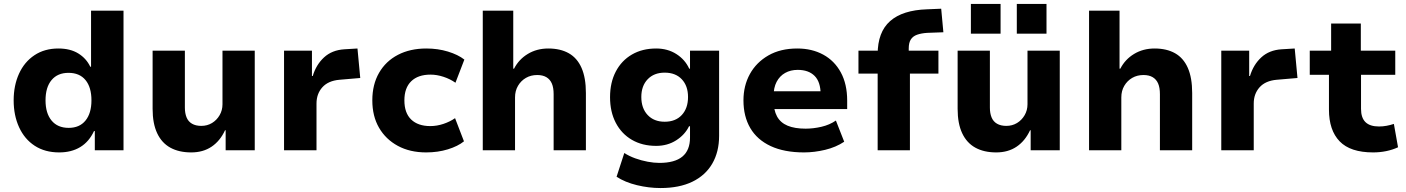

<svg xmlns="http://www.w3.org/2000/svg" viewBox="-20 -759 7101 970"><path d="M279 11Q207 11 155.5 -22.5Q104 -56 76.5 -116Q49 -176 49 -252Q49 -327 76 -386.5Q103 -446 154 -480Q205 -514 275 -514Q335 -514 375.5 -489Q416 -464 436 -422H440V-705H604V0H459V-97H455Q430 -43 385.5 -16Q341 11 279 11ZM327 -113Q382 -113 412 -150Q442 -187 442 -252Q442 -318 412 -354.5Q382 -391 326 -391Q271 -391 240.5 -354.5Q210 -318 210 -252Q210 -187 240.5 -150Q271 -113 327 -113Z M946 11Q884 11 840.5 -13Q797 -37 774 -86Q751 -135 751 -209V-503H914V-215Q914 -187 922.5 -166Q931 -145 950 -134Q969 -123 997 -123Q1027 -123 1051 -137.5Q1075 -152 1089.5 -177Q1104 -202 1104 -232V-503H1267V0H1120V-101H1117Q1092 -47 1049 -18Q1006 11 946 11Z M1415 0V-503H1556V-375H1560Q1577 -432 1617 -469Q1657 -506 1720 -510L1786 -514L1800 -365L1695 -356Q1638 -351 1608.5 -318Q1579 -285 1579 -236V0Z M2133 11Q2051 11 1990 -22Q1929 -55 1895 -113.5Q1861 -172 1861 -252Q1861 -332 1895 -391Q1929 -450 1990.5 -482Q2052 -514 2134 -514Q2192 -514 2243 -498.5Q2294 -483 2326 -458L2281 -341Q2254 -360 2220.5 -371Q2187 -382 2155 -382Q2092 -382 2057.5 -348.5Q2023 -315 2023 -252Q2023 -188 2057.5 -155Q2092 -122 2154 -122Q2187 -122 2220 -133Q2253 -144 2279 -162L2324 -45Q2293 -20 2242.5 -4.5Q2192 11 2133 11Z M2419 0V-705H2573V-412H2577Q2601 -459 2646.5 -486.5Q2692 -514 2750 -514Q2811 -514 2853.5 -490Q2896 -466 2918 -416Q2940 -366 2940 -289V0H2777V-283Q2777 -316 2768 -337Q2759 -358 2740.5 -369Q2722 -380 2694 -380Q2662 -380 2637 -365.5Q2612 -351 2597 -325.5Q2582 -300 2582 -267V0Z M3317 191Q3258 191 3198 176.5Q3138 162 3095 134L3134 14Q3159 30 3189.5 41Q3220 52 3252 58Q3284 64 3311 64Q3389 64 3427.5 32Q3466 0 3466 -64V-121H3461Q3440 -78 3396 -50Q3352 -22 3295 -22Q3225 -22 3172.5 -52.5Q3120 -83 3091 -138.5Q3062 -194 3062 -268Q3062 -342 3091 -397.5Q3120 -453 3172.5 -483.5Q3225 -514 3295 -514Q3353 -514 3397 -486Q3441 -458 3462 -412H3466V-503H3613V-73Q3613 8 3578.5 67.5Q3544 127 3478 159Q3412 191 3317 191ZM3338 -144Q3393 -144 3424.5 -178Q3456 -212 3456 -269Q3456 -325 3424.5 -358.5Q3393 -392 3338 -392Q3284 -392 3252 -358.5Q3220 -325 3220 -269Q3220 -212 3252 -178Q3284 -144 3338 -144Z M4042 11Q3942 11 3873.5 -21Q3805 -53 3770.5 -112Q3736 -171 3736 -252Q3736 -326 3768.5 -385Q3801 -444 3862 -479Q3923 -514 4008 -514Q4082 -514 4139 -483Q4196 -452 4228 -393Q4260 -334 4260 -251V-208H3865V-298H4138L4126 -281Q4126 -345 4095.5 -375.5Q4065 -406 4010 -406Q3974 -406 3946.5 -390.5Q3919 -375 3903.5 -345.5Q3888 -316 3888 -272V-255Q3888 -203 3905.5 -171Q3923 -139 3959 -124Q3995 -109 4050 -109Q4089 -109 4130 -118.5Q4171 -128 4203 -150L4245 -43Q4203 -15 4148.5 -2Q4094 11 4042 11Z M4414 0V-387H4317V-503H4459L4414 -457V-485Q4414 -597 4477 -652.5Q4540 -708 4664 -712L4735 -715L4746 -596L4664 -593Q4634 -591 4613 -583.5Q4592 -576 4581.5 -559.5Q4571 -543 4571 -514V-498L4555 -503H4721V-387H4577V0Z M5013 11Q4951 11 4907.5 -13Q4864 -37 4841 -86Q4818 -135 4818 -209V-503H4981V-215Q4981 -187 4989.5 -166Q4998 -145 5017 -134Q5036 -123 5064 -123Q5094 -123 5118 -137.5Q5142 -152 5156.5 -177Q5171 -202 5171 -232V-503H5334V0H5187V-101H5184Q5159 -47 5116 -18Q5073 11 5013 11ZM5117 -589V-739H5267V-589ZM4885 -589V-739H5035V-589Z M5482 0V-705H5636V-412H5640Q5664 -459 5709.5 -486.5Q5755 -514 5813 -514Q5874 -514 5916.5 -490Q5959 -466 5981 -416Q6003 -366 6003 -289V0H5840V-283Q5840 -316 5831 -337Q5822 -358 5803.5 -369Q5785 -380 5757 -380Q5725 -380 5700 -365.5Q5675 -351 5660 -325.5Q5645 -300 5645 -267V0Z M6150 0V-503H6291V-375H6295Q6312 -432 6352 -469Q6392 -506 6455 -510L6521 -514L6535 -365L6430 -356Q6373 -351 6343.5 -318Q6314 -285 6314 -236V0Z M6917 11Q6802 11 6748 -45Q6694 -101 6694 -205V-381H6597V-503H6705V-640H6855V-503H7029V-381H6856V-209Q6856 -164 6878.5 -142Q6901 -120 6947 -120Q6966 -120 6985 -123.5Q7004 -127 7022 -133L7043 -15Q7015 -2 6983 4.5Q6951 11 6917 11Z"/></svg>

Font: Nunito Sans 7pt ExtraBold
Style: Regular
Weight: 800
Designer: Vernon Adams
Foundry: Vernon Adams
Version: Version 3.101;gftools[0.9.27]